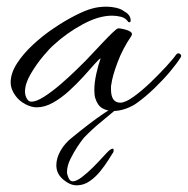

<svg xmlns="http://www.w3.org/2000/svg" viewBox="-20 -323 564 576"><path d="M319 10Q302 10 287.5 2Q273 -6 266 -28Q263 -37 263 -53Q263 -75 269 -102Q275 -129 282 -148Q277 -146 263.5 -130.5Q250 -115 230.5 -93.5Q211 -72 187.5 -50.5Q164 -29 139 -15Q114 -1 90 -1Q74 -1 56 -10.5Q38 -20 27 -35Q12 -55 12 -76Q12 -103 30.5 -132Q49 -161 78.5 -188.5Q108 -216 141.5 -238.5Q175 -261 205.5 -276.5Q236 -292 255 -297Q275 -303 300 -303Q314 -303 329 -299.5Q344 -296 354 -288Q362 -284 367 -277Q372 -270 372 -262Q372 -254 365 -257Q357 -269 343.5 -272.5Q330 -276 316 -276Q276 -276 228 -250Q180 -224 142 -189Q130 -179 109.5 -154.5Q89 -130 72 -101Q55 -72 55 -48Q55 -35 62 -25Q66 -18 75 -18Q89 -18 112.5 -33Q136 -48 161 -69.5Q186 -91 206.5 -111Q227 -131 236 -140Q241 -145 255.5 -160.5Q270 -176 287 -194Q304 -212 317.5 -225Q331 -238 335 -238Q340 -238 351.5 -235.5Q363 -233 371 -228Q379 -223 374 -215Q348 -177 332.5 -135.5Q317 -94 314 -70Q313 -66 313 -62.5Q313 -59 313 -55Q313 -15 341 -15Q356 -15 381 -33Q406 -51 432 -76Q458 -101 479.5 -124.5Q501 -148 509 -160Q512 -163 515 -163Q519 -163 522 -159.5Q525 -156 522 -151Q511 -133 490 -108Q469 -83 443 -58Q417 -33 392 -15Q379 -5 359 2.5Q339 10 319 10ZM210 233Q190 233 169.5 215.5Q149 198 149 173Q149 151 162 128.5Q175 106 197 89Q220 70 245.5 50.5Q271 31 291 17.5Q311 4 318 4Q327 4 327 7L325 8Q310 21 283.5 42.5Q257 64 232 90Q225 98 213 116Q201 134 191 154.5Q181 175 181 193Q181 200 185.5 210.5Q190 221 198 221Q209 221 225.5 208.5Q242 196 259 179Q276 162 289.5 147Q303 132 308 128Q315 123 317 123Q321 123 321 127Q321 128 320.5 131.5Q320 135 317 138Q314 143 304.5 158Q295 173 281 190.5Q267 208 249 220.5Q231 233 210 233Z"/></svg>

Font: Allura
Style: Regular
Weight: 400
Designer: Robert E. Leuschke
Foundry: Robert E. Leuschke
Version: Version 1.110